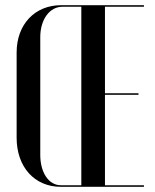

<svg xmlns="http://www.w3.org/2000/svg" viewBox="-20 -719 598 739"><path d="M44 -189C44 -76 113 0 214 0H534V-6H384V-354H513V-360H384V-693H534V-699H215C114 -699 44 -625 44 -517ZM135 -576C135 -644 171 -693 220 -693H293V-6H214C168 -6 135 -54 135 -123Z"/></svg>

Font: Moniqa SemBd Display
Style: Regular
Weight: 600
Designer: Rajesh Rajput
Foundry: Rajesh Rajput
Version: Version 1.000